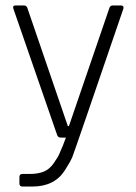

<svg xmlns="http://www.w3.org/2000/svg" viewBox="-20 -530 499 702"><path d="M99 152H62Q51 152 51 141V117Q51 106 62 106H89Q119 106 140 97.5Q161 89 177 66Q193 43 198 30Q212 -1 221 -27H202Q191 -27 188 -39L29 -498Q25 -510 37 -510H68Q78 -510 81 -498L228 -69H232L379 -498Q382 -510 392 -510H422Q434 -510 431 -498Q252 26 244.5 44Q237 62 217 93Q179 152 99 152Z"/></svg>

Font: Rajdhani
Style: Regular
Weight: 400
Designer: Satya Rajpurohit, Jyotish Sonowal
Foundry: Indian Type Foundry
Version: Version 1.201 February 1, 2022